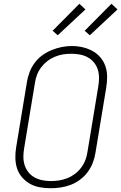

<svg xmlns="http://www.w3.org/2000/svg" viewBox="-20 -990 643 1018"><path d="M249 8Q220 8 191.5 3Q163 -2 139 -15.5Q115 -29 97 -50Q79 -71 70.5 -97Q62 -123 61.5 -152.5Q61 -182 66 -211L123 -556Q127 -582 137 -608Q147 -634 164 -657Q181 -680 204.5 -697Q228 -714 254 -724.5Q280 -735 306.5 -740.5Q333 -746 361 -746Q390 -746 418 -739.5Q446 -733 470 -720Q494 -707 512 -686Q530 -665 539 -638.5Q548 -612 548 -583Q548 -554 543 -524L486 -179Q482 -153 472 -127Q462 -101 445 -78Q428 -55 404.5 -37.5Q381 -20 355 -10Q329 0 302 4Q275 8 249 8ZM249 -30Q272 -30 294 -33.5Q316 -37 337.5 -45.5Q359 -54 378 -68.5Q397 -83 411 -102Q425 -121 433 -142.5Q441 -164 444 -186L501 -531Q505 -554 505 -577Q505 -600 498.5 -621Q492 -642 478 -659Q464 -676 444.5 -686.5Q425 -697 403 -701Q381 -705 358 -705Q335 -705 313.5 -701.5Q292 -698 270.5 -689Q249 -680 230.5 -665.5Q212 -651 198 -632.5Q184 -614 176 -592.5Q168 -571 165 -549L108 -204Q104 -181 104 -158.5Q104 -136 110.5 -115Q117 -94 130.5 -77Q144 -60 163 -49.5Q182 -39 204 -34.5Q226 -30 249 -30ZM456 -803 429 -827 571 -970 603 -940ZM286 -803 259 -827 401 -970 433 -940Z"/></svg>

Font: Iosevka Curly XLtExObl
Style: Regular
Weight: 200
Width: 7
Italic angle: -9°
Monospace: yes
Designer: Belleve Invis
Foundry: Belleve Invis
Version: Version 11.0.1; ttfautohint (v1.8.3)